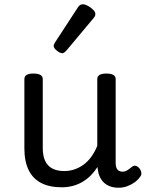

<svg xmlns="http://www.w3.org/2000/svg" viewBox="-20 -859 685 898"><path d="M269 17Q211 17 172 -3.5Q133 -24 113.5 -64.5Q94 -105 94 -166V-489Q94 -502 104.5 -508.5Q115 -515 136 -515Q158 -515 169 -508.5Q180 -502 180 -489V-166Q180 -131 191 -107Q202 -83 224.5 -71Q247 -59 280 -59Q308 -59 332 -68Q356 -77 375.5 -92.5Q395 -108 410 -130Q425 -152 435 -177V-489Q435 -502 445.5 -508.5Q456 -515 478 -515Q499 -515 510 -508.5Q521 -502 521 -489V-96Q521 -82 525 -73Q529 -64 536.5 -60Q544 -56 553 -56Q562 -56 569.5 -59.5Q577 -63 584.5 -69Q592 -75 599 -80Q607 -86 616.5 -83Q626 -80 634 -69Q639 -62 641 -52Q643 -42 636 -33Q626 -18 610 -6.5Q594 5 575 12Q556 19 536 19Q512 19 494.5 12.5Q477 6 465 -6Q453 -18 446 -34Q439 -50 437 -69L436 -78Q422 -56 404.5 -38.5Q387 -21 366 -8.5Q345 4 320.5 10.5Q296 17 269 17ZM272 -610Q261 -610 246 -622Q231 -634 231 -644Q231 -647 232 -650Q233 -653 237 -660L344 -824Q349 -832 354.5 -835.5Q360 -839 368 -839Q378 -839 391.5 -831.5Q405 -824 415.5 -813.5Q426 -803 426 -794Q426 -787 423.5 -782.5Q421 -778 414 -770L291 -623Q279 -610 272 -610Z"/></svg>

Font: Playwrite US Modern
Style: Regular
Weight: 400
Designer: Veronika Burian, José Scaglione
Foundry: TypeTogether
Version: Version 1.002